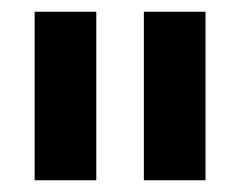

<svg xmlns="http://www.w3.org/2000/svg" viewBox="-20 -783 409 327"><path d="M144 -476H39V-763H144ZM330 -476H225V-763H330Z"/></svg>

Font: Open Sauce Sans ExtraBold
Style: Regular
Weight: 800
Designer: Alfredo Marco Pradil
Foundry: Creative Sauce Fz LLC
Version: Version 1.477